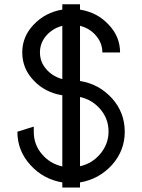

<svg xmlns="http://www.w3.org/2000/svg" viewBox="-20 -840 652 880"><path d="M551.8 -236.3Q551.8 -149.4 493.2 -84Q433.6 -18.6 346.7 -3.9Q346.7 3.9 346.7 19.5Q319.3 19.5 265.6 19.5Q265.6 11.7 265.6 -3.9Q178.7 -18.6 120.1 -83Q60.5 -147.5 59.6 -234.4Q59.6 -235.4 59.6 -236.3Q85 -244.1 134.8 -259.8Q134.8 -252 134.8 -235.4Q134.8 -177.7 171.9 -133.8Q209 -89.8 265.6 -77.1Q265.6 -185.5 265.6 -403.3Q186.5 -416 134.8 -470.7Q82 -525.4 82 -599.6Q82 -672.9 134.8 -727.5Q187.5 -783.2 265.6 -795.9Q265.6 -803.7 265.6 -820.3Q293 -820.3 346.7 -820.3Q346.7 -811.5 346.7 -795.9Q425.8 -783.2 477.5 -727.5Q530.3 -672.9 530.3 -599.6Q502.9 -599.6 449.2 -599.6Q449.2 -642.6 419.9 -676.8Q390.6 -710.9 346.7 -721.7Q346.7 -637.7 346.7 -468.8Q433.6 -455.1 493.2 -389.6Q551.8 -324.2 551.8 -236.3ZM163.1 -599.6Q163.1 -555.7 192.4 -522.5Q221.7 -489.3 265.6 -477.5Q265.6 -559.6 265.6 -721.7Q220.7 -710 191.4 -675.8Q163.1 -642.6 163.1 -599.6ZM346.7 -78.1Q403.3 -90.8 440.4 -135.7Q477.5 -180.7 477.5 -237.3Q477.5 -294.9 440.4 -338.9Q403.3 -382.8 346.7 -395.5Q346.7 -316.4 346.7 -237.3Q346.7 -157.2 346.7 -78.1Z"/></svg>

Font: CtripNumber regular
Style: Regular
Weight: 400
Version: Version 1.0